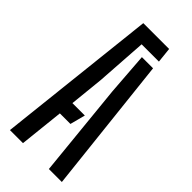

<svg xmlns="http://www.w3.org/2000/svg" viewBox="-253 -852 904 904"><g transform="rotate(45 199.0 -400.0)"><path d="M25.9 0 113.9 -800H285.9L293.9 -724H178.8L161.7 -468.9L144.2 -297.8H226.8L206.9 -221.8H136.6L112.8 0ZM285.2 0 238.1 -470.1 222.4 -682.2H296.7L371.6 0Z"/></g></svg>

Font: Big Shoulders Stencil Text SC Thin
Style: Regular
Weight: 100
Designer: Patric King
Foundry: XO Type Co
Version: Version 2.001